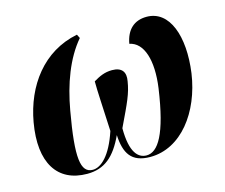

<svg xmlns="http://www.w3.org/2000/svg" viewBox="-84 -659 914 780"><g transform="rotate(-15 373.0 -268.5)"><path d="M193 10C266 10 311 -29 349 -111C353 -34 378 10 458 10C588 10 684 -117 707 -275C728 -427 686 -544 590 -544C537 -544 504 -513 494 -456C553 -445 578 -365 562 -251C535 -63 493 0 445 0C410 0 378 -29 378 -132C425 -230 440 -261 448 -311C455 -348 440 -371 398 -371C367 -371 344 -360 319 -345C319 -302 323 -245 328 -134C296 -37 253 0 219 0C167 0 158 -65 192 -256C211 -364 247 -462 306 -531L298 -547C151 -518 62 -396 36 -249C7 -84 68 10 193 10Z"/></g></svg>

Font: Noto Serif Display Condensed ExtraBold
Style: Italic
Weight: 800
Width: 3
Italic angle: -12°
Designer: Monotype Design Team
Foundry: Monotype Imaging Inc.
Version: Version 2.009